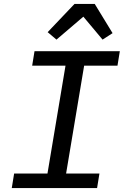

<svg xmlns="http://www.w3.org/2000/svg" viewBox="-20 -959 640 979"><path d="M40 0 52 -74H222L314 -624H144L156 -698H591L579 -624H409L317 -74H487L475 0ZM463 -939 554 -790 503 -757 405 -874 268 -757 223 -795 360 -939Z"/></svg>

Font: IBM Plex Mono Text
Style: Italic
Weight: 450
Italic angle: -9°
Monospace: yes
Designer: Mike Abbink, Paul van der Laan, Pieter van Rosmalen
Foundry: Bold Monday
Version: Version 2.1